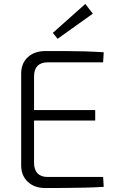

<svg xmlns="http://www.w3.org/2000/svg" viewBox="-20 -949 597 970"><path d="M209 -691Q258 -691 308 -691Q358 -691 407.5 -689.5Q457 -688 504 -685L501 -634H220Q187 -634 169.5 -616Q152 -598 152 -563V-127Q152 -92 169.5 -73.5Q187 -55 220 -55H501L504 -5Q457 -2 407.5 -1Q358 0 308 0.5Q258 1 209 1Q154 1 120.5 -30.5Q87 -62 87 -113V-577Q87 -629 120.5 -660Q154 -691 209 -691ZM104 -393H461V-340H104ZM411 -929 449 -880 271 -753 247 -783Z"/></svg>

Font: Exo 2 Light
Style: Regular
Weight: 300
Designer: Natanael Gama
Foundry: Natanael Gama
Version: Version 2.010